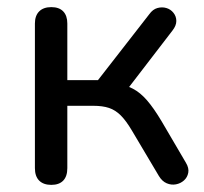

<svg xmlns="http://www.w3.org/2000/svg" viewBox="-20 -512 574 539"><path d="M124 7Q102 7 90 -5Q78 -17 78 -40V-446Q78 -468 90 -480Q102 -492 124 -492Q146 -492 157.5 -480Q169 -468 169 -446V-287H255L399 -472Q409 -486 422 -489.5Q435 -493 447 -489.5Q459 -486 467 -476Q475 -466 475 -453Q475 -440 464 -426L328 -249L305 -277Q332 -274 353 -263Q374 -252 393 -230Q412 -208 434 -171L502 -55Q511 -40 508.5 -27Q506 -14 496.5 -5.5Q487 3 474 5.5Q461 8 448 2.5Q435 -3 426 -18L350 -146Q334 -173 319 -188Q304 -203 286 -209Q268 -215 242 -215H169V-40Q169 -17 157.5 -5Q146 7 124 7Z"/></svg>

Font: Nunito Medium
Style: Regular
Weight: 500
Designer: Vernon Adams
Foundry: Vernon Adams
Version: Version 3.602